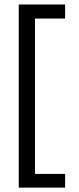

<svg xmlns="http://www.w3.org/2000/svg" viewBox="-20 -734 352 859"><path d="M271.3 105.4H63.9V-713.9H271.3V-651H136.6V44.1H271.3Z"/></svg>

Font: Shan Wanhai
Style: Regular
Weight: 400
Designer: Khon Soe Zaw Thu
Foundry: Shan Unicode
Version: Version 1.00 June 3, 2017, initial release